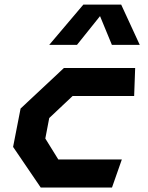

<svg xmlns="http://www.w3.org/2000/svg" viewBox="-20 -838 660 858"><path d="M162 0H480.5L524.5 -125.5H240.5L182.5 -219L200 -310.5L304.5 -409H579.5L584 -534H265.5L72 -353L38.5 -181.5ZM200 -637.5H324L427 -766L480 -637.5H604.5L521.5 -817.5H352.5Z"/></svg>

Font: Monaspace Krypton
Style: Bold Italic
Weight: 700
Italic angle: -11°
Designer: Riley Cran & the Lettermatic Team
Foundry: Lettermatic
Version: Version 1.101 (Monaspace Krypton)